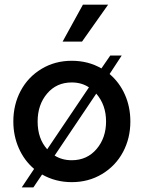

<svg xmlns="http://www.w3.org/2000/svg" viewBox="-20 -770 614 822"><path d="M331.1 -591.8H248L335 -750H442.9ZM449.2 -453.1Q491.7 -417 514.9 -364.5Q538.1 -312 538.1 -250Q538.1 -178.2 506.6 -119.1Q475.1 -60.1 417.2 -25.1Q359.4 9.8 287.1 9.8Q217.8 9.8 160.2 -22.9L123 32.2H73.2L126 -46.9Q83.5 -83 60.3 -136Q37.1 -189 37.1 -250Q37.1 -322.3 68.6 -381.3Q100.1 -440.4 157.7 -475.1Q215.3 -509.8 287.1 -509.8Q357.9 -509.8 414.1 -477.1L452.1 -532.2H501ZM141.1 -250Q141.1 -176.3 182.1 -130.9L360.8 -396Q329.6 -417 287.1 -417Q221.7 -417 181.4 -369.1Q141.1 -321.3 141.1 -250ZM287.1 -84Q352.5 -84 393.3 -131.8Q434.1 -179.7 434.1 -250Q434.1 -320.8 392.1 -369.1L213.9 -104Q245.6 -84 287.1 -84Z"/></svg>

Font: Oakes Grotesk Medium
Style: Regular
Weight: 500
Designer: Samuel Oakes
Foundry: Samuel Oakes
Version: Version 1.000;PS 001.000;hotconv 1.0.88;makeotf.lib2.5.64775